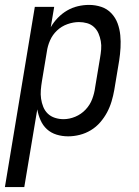

<svg xmlns="http://www.w3.org/2000/svg" viewBox="-48 -548 568 783"><path d="M-28 215 94 -520H173L159 -437Q171 -458 188 -475.5Q205 -493 225.5 -505Q246 -517 269 -522.5Q292 -528 315 -528Q341 -528 365 -520Q389 -512 406 -494Q423 -476 431.5 -453Q440 -430 442.5 -404.5Q445 -379 443.5 -353Q442 -327 438 -301L418 -181Q414 -158 407 -134.5Q400 -111 388.5 -89.5Q377 -68 360.5 -49Q344 -30 322.5 -17Q301 -4 277 2Q253 8 230 8Q205 8 182.5 1Q160 -6 143.5 -21Q127 -36 117.5 -57.5Q108 -79 104 -102L51 215ZM211 -62Q235 -62 259 -72Q283 -82 301 -101Q319 -120 328 -144Q337 -168 340 -192L360 -312Q363 -329 364.5 -346.5Q366 -364 363 -380.5Q360 -397 353.5 -412Q347 -427 335 -438Q323 -449 307 -453.5Q291 -458 274 -458Q251 -458 227 -449.5Q203 -441 184.5 -423.5Q166 -406 156 -383Q146 -360 143 -337L123 -217Q120 -199 118.5 -181Q117 -163 119.5 -145.5Q122 -128 128.5 -112Q135 -96 147 -84.5Q159 -73 176 -67.5Q193 -62 211 -62Z"/></svg>

Font: Iosevka SS18
Style: Italic
Weight: 400
Italic angle: -9°
Monospace: yes
Designer: Belleve Invis
Foundry: Belleve Invis
Version: Version 25.1.1; ttfautohint (v1.8.4)